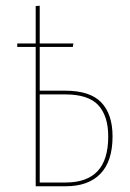

<svg xmlns="http://www.w3.org/2000/svg" viewBox="-20 -647 450 667"><path d="M371 -173Q371 -87 329 -43.5Q287 0 209 0H104V-484H40V-496H104V-626L118 -627V-496H235L233 -484H118V-332H206Q293 -332 332 -291Q371 -250 371 -173ZM356 -173Q356 -244 321.5 -281.5Q287 -319 207 -319H118V-13H208Q282 -13 319 -52.5Q356 -92 356 -173Z"/></svg>

Font: Fira Sans Compressed Hair
Style: Regular
Weight: 100
Width: 1
Designer: bBox Type GmbH & Carrois Corporate GbR & Edenspiekermann AG
Foundry: bBox Type GmbH & Carrois Corporate GbR & Edenspiekermann AG
Version: Version 4.301